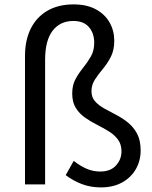

<svg xmlns="http://www.w3.org/2000/svg" viewBox="-20 -827 683 861"><path d="M432.7 13.4Q386.6 13.4 347.6 -1.3Q308.6 -16 274.6 -41.7L310.6 -105.5Q341.4 -81.5 369.8 -69.7Q398.3 -57.8 429.4 -57.8Q475.9 -57.8 500.3 -85.1Q524.8 -112.5 524.8 -147.9Q524.8 -180.1 508.7 -201.5Q492.7 -222.9 467.8 -238.1Q442.8 -253.4 414.3 -267.9Q385.7 -282.4 360.8 -300Q335.8 -317.5 319.8 -343.2Q303.8 -368.9 303.8 -407.8Q303.8 -445.2 318.8 -472.6Q333.9 -500 353.2 -523.7Q372.4 -547.4 387.5 -573.7Q402.5 -599.9 402.5 -635.2Q402.5 -678.2 378.7 -705.6Q354.9 -733 309.1 -733Q249.8 -733 216.1 -689.4Q182.3 -645.8 182.3 -558.6V0H92.1V-575.8Q92.1 -646.1 117.6 -697.9Q143 -749.7 192 -778.5Q241 -807.3 310.4 -807.3Q369 -807.3 409.7 -785.3Q450.4 -763.3 471.4 -726.3Q492.4 -689.3 492.4 -644.2Q492.4 -602 477 -572Q461.5 -542 441.3 -517.9Q421 -493.9 405.6 -470.2Q390.2 -446.5 390.2 -417.6Q390.2 -390.8 406.2 -372.7Q422.2 -354.7 447.1 -340.8Q472.1 -327 500.4 -312.3Q528.8 -297.6 553.7 -277.5Q578.7 -257.4 594.7 -227.7Q610.7 -198 610.7 -152.2Q610.7 -105.7 588.9 -68Q567 -30.3 527.1 -8.5Q487.2 13.4 432.7 13.4Z"/></svg>

Font: Noto Sans SC Thin
Style: Regular
Weight: 100
Designer: Ryoko NISHIZUKA 西塚涼子 (kana, bopomofo & ideographs); Paul D. Hunt (Latin, Greek & Cyrillic); Sandoll Communications 산돌커뮤니
Foundry: Adobe
Version: Version 2.004-H2;hotconv 1.0.118;makeotfexe 2.5.65603